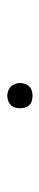

<svg xmlns="http://www.w3.org/2000/svg" viewBox="194 -610 111 540"><g transform="rotate(-90 250.0 -340.5)"><path d="M250 -305Q243 -305 236 -307Q229 -309 224 -314Q219 -319 217 -326Q215 -333 215 -340Q215 -347 217 -354Q219 -361 224 -366Q229 -371 236 -373.5Q243 -376 250 -376Q257 -376 264 -373.5Q271 -371 276 -366Q281 -361 283.5 -354Q286 -347 286 -340Q286 -333 283.5 -326Q281 -319 276 -314Q271 -309 264 -307Q257 -305 250 -305Z"/></g></svg>

Font: Zed Mono Thin
Style: Regular
Weight: 100
Monospace: yes
Designer: Belleve Invis
Foundry: Belleve Invis
Version: Version 1.0.0; ttfautohint (v1.8.4)